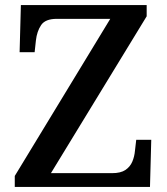

<svg xmlns="http://www.w3.org/2000/svg" viewBox="-20 -734 657 754"><path d="M38 0V-43L413 -660H203Q158 -660 141.5 -635.5Q125 -611 121 -575L116 -529H57L62 -714H556V-670L180 -54H420Q454 -54 472.5 -66.5Q491 -79 499.5 -99Q508 -119 510 -142L515 -185H574L569 0Z"/></svg>

Font: Noto Serif Khojki Medium
Style: Regular
Weight: 500
Version: Version 2.003